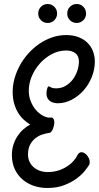

<svg xmlns="http://www.w3.org/2000/svg" viewBox="-20 -891 491 954"><path d="M422.9 -71.8Q416.5 -61 401.1 -41.7Q385.7 -22.5 360.4 -3.7Q335 15.1 298.8 29.1Q262.7 43 214.8 43Q178.7 43 147 32Q115.2 21 91.1 0Q66.9 -21 53 -51.5Q39.1 -82 39.1 -121.1Q39.1 -148.4 46.6 -171.9Q54.2 -195.3 66.7 -214.4Q79.1 -233.4 95.5 -248Q111.8 -262.7 129.9 -272Q113.3 -282.2 97.7 -296.6Q82 -311 69.8 -331.1Q57.6 -351.1 50.3 -376.7Q43 -402.3 43 -435.1Q43 -468.3 52.5 -502Q62 -535.6 79.3 -567.1Q96.7 -598.6 121.1 -625.7Q145.5 -652.8 175 -673.1Q204.6 -693.4 238.5 -705.1Q272.5 -716.8 309.1 -716.8Q343.3 -716.8 369.9 -706.5Q396.5 -696.3 414.6 -678.5Q432.6 -660.6 441.9 -636.5Q451.2 -612.3 451.2 -585Q451.2 -545.9 436.3 -508.8Q421.4 -471.7 396 -442.6Q370.6 -413.6 336.9 -395.8Q303.2 -377.9 266.1 -377.9Q256.8 -377.9 247.1 -380.4Q237.3 -382.8 229.2 -388.4Q221.2 -394 216.1 -403.3Q210.9 -412.6 210.9 -425.8Q210.9 -431.2 211.7 -437.5Q212.4 -443.8 213.9 -449.2Q215.3 -454.6 217.3 -458.3Q219.2 -461.9 222.2 -461.9Q224.6 -461.9 226.8 -460.4Q229 -459 232.7 -457Q236.3 -455.1 242.7 -453.6Q249 -452.1 259.8 -452.1Q284.7 -452.1 305.4 -464.1Q326.2 -476.1 340.8 -495.1Q355.5 -514.2 363.8 -538.1Q372.1 -562 372.1 -585.9Q372.1 -613.3 354.5 -626.7Q336.9 -640.1 309.1 -640.1Q271.5 -640.1 237.8 -622.3Q204.1 -604.5 178.5 -575.9Q152.8 -547.4 137.9 -511.7Q123 -476.1 123 -439.9Q123 -412.1 132.6 -388.2Q142.1 -364.3 157 -346.4Q171.9 -328.6 189.7 -318.1Q207.5 -307.6 224.1 -306.2Q226.6 -307.1 228.5 -307.1Q230.5 -307.1 232.9 -307.1Q242.2 -307.1 246.1 -300Q250 -293 250 -283.2Q250 -274.9 247.8 -265.9Q245.6 -256.8 242.4 -249.3Q239.3 -241.7 234.9 -236.6Q230.5 -231.4 226.1 -231Q210.4 -229 191.7 -223.1Q172.9 -217.3 156.7 -204.8Q140.6 -192.4 129.9 -172.6Q119.1 -152.8 119.1 -123Q119.1 -104 126.5 -87.9Q133.8 -71.8 147 -60.3Q160.2 -48.8 178 -42.5Q195.8 -36.1 216.8 -36.1Q248 -36.1 273.2 -44.9Q298.3 -53.7 316.9 -66.4Q335.4 -79.1 347.2 -93.3Q358.9 -107.4 363.8 -118.2Q367.7 -127 373.3 -130.9Q378.9 -134.8 384.8 -134.8Q392.1 -134.8 399.4 -130.4Q406.7 -126 412.6 -118.9Q418.5 -111.8 422.1 -103.3Q425.8 -94.7 425.8 -85.9Q425.8 -78.1 422.9 -71.8ZM169.9 -823.7Q169.9 -843.8 183.6 -857.4Q197.3 -871.1 216.8 -871.1Q236.3 -871.1 250 -857.4Q263.7 -843.8 263.7 -823.7Q263.7 -804.2 250 -790.5Q236.3 -776.9 216.8 -776.9Q197.3 -776.9 183.6 -790.5Q169.9 -804.2 169.9 -823.7ZM314 -823.7Q314 -843.8 327.6 -857.4Q341.3 -871.1 360.8 -871.1Q380.4 -871.1 394 -857.4Q407.7 -843.8 407.7 -823.7Q407.7 -804.2 394 -790.5Q380.4 -776.9 360.8 -776.9Q341.3 -776.9 327.6 -790.5Q314 -804.2 314 -823.7Z"/></svg>

Font: Grand Hotel
Style: Regular
Weight: 400
Designer: Brian J. Bonislawsky & Jim Lyles for Astigmatic (AOETI)
Foundry: Astigmatic (AOETI)
Version: Version 001.000